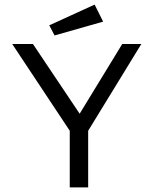

<svg xmlns="http://www.w3.org/2000/svg" viewBox="-20 -814 665 834"><path d="M283 0V-246L33 -623H123L326 -320L511 -623H594L363 -246V0ZM217 -660 194 -704 391 -794 428 -720Z"/></svg>

Font: Inconsolata Expanded
Style: Regular
Weight: 400
Width: 7
Monospace: yes
Designer: Raph Levien, Cyreal, Brenton Simpson
Foundry: Raph Levien, Cyreal, Google
Version: Version 3.100; ttfautohint (v1.8.4.7-5d5b)